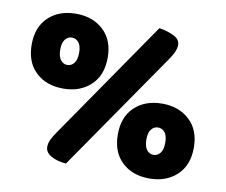

<svg xmlns="http://www.w3.org/2000/svg" viewBox="-71 -705 942 801"><g transform="rotate(10 399.5 -304.5)"><path d="M351 -458Q351 -383 306 -341Q261 -299 190 -299Q118 -299 73.5 -341Q29 -383 29 -458Q29 -532 73.5 -574Q118 -616 190 -616Q261 -616 306 -574Q351 -532 351 -458ZM150 -458Q150 -428 161.5 -413.5Q173 -399 190 -399Q207 -399 218.5 -413.5Q230 -428 230 -458Q230 -487 218.5 -501Q207 -515 190 -515Q173 -515 161.5 -501Q150 -487 150 -458ZM542 -617Q576 -612 603.5 -598.5Q631 -585 631 -562Q631 -546 623 -529Q615 -512 602 -494L256 7Q218 4 192.5 -10.5Q167 -25 167 -48Q167 -64 175 -80.5Q183 -97 196 -115ZM770 -151Q770 -76 725 -34Q680 8 609 8Q537 8 492.5 -34Q448 -76 448 -151Q448 -225 492.5 -267Q537 -309 609 -309Q680 -309 725 -267Q770 -225 770 -151ZM569 -151Q569 -121 580.5 -106.5Q592 -92 609 -92Q626 -92 637.5 -106.5Q649 -121 649 -151Q649 -180 637.5 -194Q626 -208 609 -208Q592 -208 580.5 -194Q569 -180 569 -151Z"/></g></svg>

Font: Baloo Paaji 2 ExtraBold
Style: Regular
Weight: 800
Designer: Shuchita Grover, Noopur Datye and Ek Type
Foundry: Ek Type
Version: Version 1.640;hotconv 1.0.111;makeotfexe 2.5.65597; ttfautoh